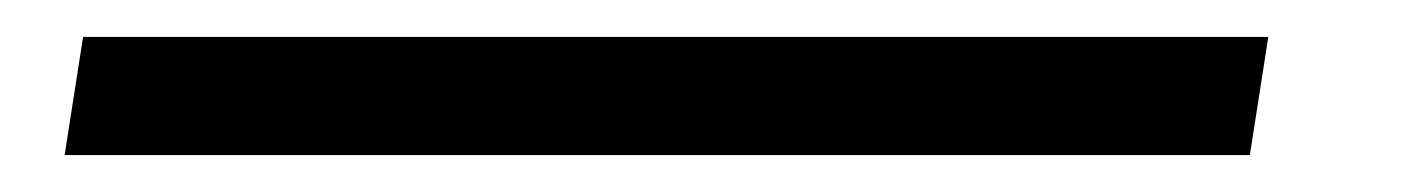

<svg xmlns="http://www.w3.org/2000/svg" viewBox="-20 110 769 104"><path d="M25 130 15 194H657L667 130Z"/></svg>

Font: Charger Sport
Style: DfBdExtObl
Weight: 400
Designer: Jasper
Foundry: Cannot Into Space Fonts
Version: Version 1.1